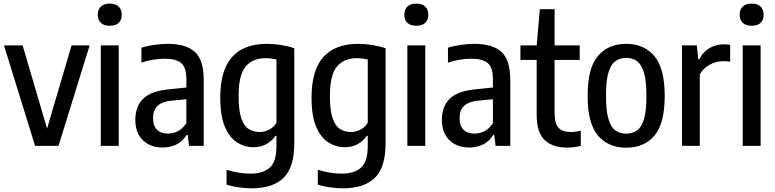

<svg xmlns="http://www.w3.org/2000/svg" viewBox="-20 -790 4199 1040"><path d="M170 0 1.5 -544H102.5L235 -93.5L367.5 -544H465.5L297 0Z M526 0V-544H623V0ZM574.5 -650.5Q542.5 -650.5 526 -666.5Q509.5 -682.5 509.5 -710Q509.5 -738 526 -754.2Q542.5 -770.5 574.5 -770.5Q606.5 -770.5 623 -754.2Q639.5 -738 639.5 -710Q639.5 -682.5 623 -666.5Q606.5 -650.5 574.5 -650.5Z M860.5 9Q795 9 754 -30.5Q713 -70 713 -141Q713 -215 757 -256.5Q801 -298 898 -306.5L989.5 -316V-360Q989.5 -425 961.2 -448.5Q933 -472 873 -472Q846 -472 812.5 -467Q779 -462 746 -451V-531.5Q777 -541.5 816 -547Q855 -552.5 889 -552.5Q987 -552.5 1035.2 -509.2Q1083.5 -466 1083.5 -355.5V0H1004L996.5 -59H991Q969 -23.5 935.2 -7.2Q901.5 9 860.5 9ZM809 -152Q809 -108 830.5 -87.2Q852 -66.5 890.5 -66.5Q915 -66.5 941.5 -78.5Q968 -90.5 989.5 -123V-252.5L907 -244.5Q809 -235 809 -152Z M1343.5 230Q1311.5 230 1274.5 225Q1237.5 220 1207 210V129.5Q1273 150.5 1336.5 150.5Q1406 150.5 1441.8 117.5Q1477.5 84.5 1477.5 1V-54H1472Q1455 -28 1424.2 -10.2Q1393.5 7.5 1352 7.5Q1306 7.5 1265 -18Q1224 -43.5 1198.5 -102.2Q1173 -161 1173 -261.5Q1173 -409 1236.8 -480.8Q1300.5 -552.5 1426 -552.5Q1463 -552.5 1503.5 -546Q1544 -539.5 1574 -528.5V-14Q1574 117.5 1515.5 173.8Q1457 230 1343.5 230ZM1387 -75Q1413 -75 1438 -87.8Q1463 -100.5 1477.5 -125V-468Q1466 -470.5 1449.8 -472.8Q1433.5 -475 1419 -475Q1349 -475 1310.8 -429.8Q1272.5 -384.5 1272.5 -270.5Q1272.5 -191 1287.2 -148.8Q1302 -106.5 1327.8 -90.8Q1353.5 -75 1387 -75Z M1838 230Q1806 230 1769 225Q1732 220 1701.5 210V129.5Q1767.5 150.5 1831 150.5Q1900.5 150.5 1936.2 117.5Q1972 84.5 1972 1V-54H1966.5Q1949.5 -28 1918.8 -10.2Q1888 7.5 1846.5 7.5Q1800.5 7.5 1759.5 -18Q1718.5 -43.5 1693 -102.2Q1667.5 -161 1667.5 -261.5Q1667.5 -409 1731.2 -480.8Q1795 -552.5 1920.5 -552.5Q1957.5 -552.5 1998 -546Q2038.5 -539.5 2068.5 -528.5V-14Q2068.5 117.5 2010 173.8Q1951.5 230 1838 230ZM1881.5 -75Q1907.5 -75 1932.5 -87.8Q1957.5 -100.5 1972 -125V-468Q1960.5 -470.5 1944.2 -472.8Q1928 -475 1913.5 -475Q1843.5 -475 1805.2 -429.8Q1767 -384.5 1767 -270.5Q1767 -191 1781.8 -148.8Q1796.5 -106.5 1822.2 -90.8Q1848 -75 1881.5 -75Z M2186.5 0V-544H2283.5V0ZM2235 -650.5Q2203 -650.5 2186.5 -666.5Q2170 -682.5 2170 -710Q2170 -738 2186.5 -754.2Q2203 -770.5 2235 -770.5Q2267 -770.5 2283.5 -754.2Q2300 -738 2300 -710Q2300 -682.5 2283.5 -666.5Q2267 -650.5 2235 -650.5Z M2521 9Q2455.5 9 2414.5 -30.5Q2373.5 -70 2373.5 -141Q2373.5 -215 2417.5 -256.5Q2461.5 -298 2558.5 -306.5L2650 -316V-360Q2650 -425 2621.8 -448.5Q2593.5 -472 2533.5 -472Q2506.5 -472 2473 -467Q2439.5 -462 2406.5 -451V-531.5Q2437.5 -541.5 2476.5 -547Q2515.5 -552.5 2549.5 -552.5Q2647.5 -552.5 2695.8 -509.2Q2744 -466 2744 -355.5V0H2664.5L2657 -59H2651.5Q2629.5 -23.5 2595.8 -7.2Q2562 9 2521 9ZM2469.5 -152Q2469.5 -108 2491 -87.2Q2512.5 -66.5 2551 -66.5Q2575.5 -66.5 2602 -78.5Q2628.5 -90.5 2650 -123V-252.5L2567.5 -244.5Q2469.5 -235 2469.5 -152Z M3050.5 9.5Q2973.5 9.5 2930.2 -31.5Q2887 -72.5 2887 -168V-465.5H2799V-544H2887L2904 -740H2984V-544H3120V-465.5H2984V-180.5Q2984 -121 3005 -98Q3026 -75 3072.5 -75Q3084.5 -75 3098 -76.8Q3111.5 -78.5 3126 -81.5V0.5Q3110 4.5 3089.8 7Q3069.5 9.5 3050.5 9.5Z M3372 10Q3275 10 3219 -55.5Q3163 -121 3163 -270.5Q3163 -421.5 3218.8 -487Q3274.5 -552.5 3372 -552.5Q3468.5 -552.5 3524.5 -486.2Q3580.5 -420 3580.5 -271Q3580.5 -121 3525 -55.5Q3469.5 10 3372 10ZM3372 -66Q3406 -66 3430.5 -83.2Q3455 -100.5 3468.2 -144.5Q3481.5 -188.5 3481.5 -269Q3481.5 -352 3468 -396.8Q3454.5 -441.5 3430 -459Q3405.5 -476.5 3372 -476.5Q3338.5 -476.5 3313.8 -459.2Q3289 -442 3275.8 -397.8Q3262.5 -353.5 3262.5 -272.5Q3262.5 -190 3275.8 -145.5Q3289 -101 3313.5 -83.5Q3338 -66 3372 -66Z M3674 0V-544H3754.5L3762 -469.5H3767.5Q3790 -511.5 3825.5 -530.8Q3861 -550 3902 -550Q3912 -550 3920.5 -549Q3929 -548 3935 -547V-456Q3925 -457.5 3915.8 -458Q3906.5 -458.5 3896.5 -458.5Q3859.5 -458.5 3824.5 -439.8Q3789.5 -421 3770.5 -387V0Z M4003 0V-544H4100V0ZM4051.5 -650.5Q4019.5 -650.5 4003 -666.5Q3986.5 -682.5 3986.5 -710Q3986.5 -738 4003 -754.2Q4019.5 -770.5 4051.5 -770.5Q4083.5 -770.5 4100 -754.2Q4116.5 -738 4116.5 -710Q4116.5 -682.5 4100 -666.5Q4083.5 -650.5 4051.5 -650.5Z"/></svg>

Font: Encode Sans Cnd Md
Style: Regular
Weight: 500
Width: 3
Designer: Multiple Designers
Foundry: Impallari Type
Version: Version 3.002; ttfautohint (v1.8.3) -l 8 -r 50 -G 200 -x 14 